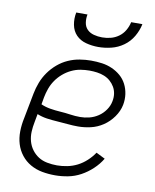

<svg xmlns="http://www.w3.org/2000/svg" viewBox="-85 -815 720 892"><g transform="rotate(10 275.0 -369.0)"><path d="M236 12Q204 12 174.5 6.5Q145 1 119.5 -13.5Q94 -28 76 -51Q58 -74 49.5 -102Q41 -130 41.5 -161.5Q42 -193 49 -225L72 -345Q77 -371 87 -397.5Q97 -424 114 -448Q131 -472 153.5 -491Q176 -510 202 -521.5Q228 -533 255.5 -537.5Q283 -542 309 -542Q336 -542 361 -538.5Q386 -535 408.5 -525Q431 -515 449 -499.5Q467 -484 478 -462.5Q489 -441 492.5 -416Q496 -391 491 -365Q485 -335 465.5 -307.5Q446 -280 419 -262Q392 -244 361.5 -237Q331 -230 302 -230Q277 -230 252.5 -232.5Q228 -235 202.5 -236.5Q177 -238 153 -241.5Q129 -245 107 -254L100 -216Q95 -192 94 -168.5Q93 -145 99 -123.5Q105 -102 118 -84.5Q131 -67 149 -55.5Q167 -44 190 -39.5Q213 -35 237 -35Q260 -35 285 -40Q310 -45 332.5 -56.5Q355 -68 374.5 -86Q394 -104 408 -125L450 -104Q434 -77 409.5 -54Q385 -31 356.5 -15.5Q328 0 297 6Q266 12 236 12ZM304 -275Q325 -275 347 -280.5Q369 -286 388.5 -299Q408 -312 421.5 -331.5Q435 -351 439 -372Q443 -391 440.5 -408.5Q438 -426 429.5 -440.5Q421 -455 408.5 -466Q396 -477 380 -483.5Q364 -490 346 -492.5Q328 -495 310 -495Q289 -495 267.5 -491.5Q246 -488 225 -478Q204 -468 186 -452.5Q168 -437 155 -418Q142 -399 134.5 -378Q127 -357 123 -336L117 -302Q137 -293 160.5 -289Q184 -285 208.5 -283.5Q233 -282 256.5 -278.5Q280 -275 304 -275ZM330 -610Q300 -610 272 -617.5Q244 -625 225.5 -644Q207 -663 201.5 -691.5Q196 -720 202 -750H255Q251 -730 254 -711Q257 -692 269.5 -679.5Q282 -667 301 -662Q320 -657 340 -657Q360 -657 380 -662Q400 -667 417.5 -679.5Q435 -692 446 -711Q457 -730 461 -750H514Q508 -720 491.5 -691.5Q475 -663 448.5 -644Q422 -625 391 -617.5Q360 -610 330 -610Z"/></g></svg>

Font: Lode Dark Term
Style: Italic
Weight: 400
Italic angle: -11°
Monospace: yes
Designer: Belleve Invis
Foundry: Belleve Invis
Version: Version 29.2.0